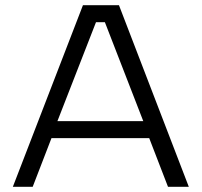

<svg xmlns="http://www.w3.org/2000/svg" viewBox="-20 -720 777 740"><path d="M299.7 -700H438.5L707.7 0H627.5L555.1 -187.6H178.4L106 0H29.5ZM532.2 -253.1 384.2 -634.5H350L201.3 -253.1Z"/></svg>

Font: AF Albert Sans Medium
Style: Regular
Weight: 500
Designer: Andreas Rasmussen
Foundry: a.Foundry
Version: Version 1.300;Glyphs 3.2 (3231)